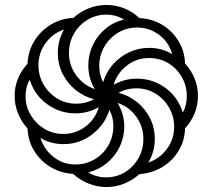

<svg xmlns="http://www.w3.org/2000/svg" viewBox="-20 -744 857 774"><path d="M409 10Q372 10 337 -4Q302 -18 275 -43Q225 -46 184 -70.5Q143 -95 118 -135.5Q93 -176 91 -226Q67 -252 53 -286Q39 -320 39 -357Q39 -430 91 -487Q93 -536 117 -576.5Q141 -617 182 -643Q223 -669 276 -672Q302 -696 336.5 -710Q371 -724 409 -724Q447 -724 481.5 -710Q516 -696 542 -671Q592 -669 633 -644.5Q674 -620 699 -579.5Q724 -539 726 -488Q750 -462 764 -428.5Q778 -395 778 -357Q778 -320 764.5 -287Q751 -254 726 -227Q725 -178 700.5 -137Q676 -96 635 -71Q594 -46 542 -42Q515 -18 481 -4Q447 10 409 10ZM362 -385Q336 -428 336 -480Q336 -524 354 -562Q372 -600 404.5 -627.5Q437 -655 480 -665Q448 -685 408 -685Q367 -685 332.5 -664Q298 -643 278 -608Q258 -573 258 -530Q258 -480 287.5 -440Q317 -400 362 -385ZM396 -413Q408 -453 435 -484Q462 -515 500 -533Q538 -551 581 -551Q632 -551 674 -526Q661 -574 621.5 -603.5Q582 -633 533 -633Q491 -633 456.5 -612.5Q422 -592 401 -556.5Q380 -521 380 -477Q380 -461 384 -444Q388 -427 396 -413ZM288 -326Q326 -326 359 -344Q317 -355 284 -382Q251 -409 232 -447.5Q213 -486 213 -530Q213 -581 238 -625Q193 -610 164 -570.5Q135 -531 135 -481Q135 -439 155.5 -403.5Q176 -368 210.5 -347Q245 -326 288 -326ZM717 -290Q733 -319 733 -357Q733 -399 712.5 -434Q692 -469 658 -489.5Q624 -510 581 -510Q530 -510 491 -479.5Q452 -449 438 -402Q481 -427 532 -427Q596 -427 647 -389.5Q698 -352 717 -290ZM235 -204Q286 -204 325.5 -234.5Q365 -265 378 -312Q335 -287 284 -287Q221 -287 169.5 -324.5Q118 -362 100 -423Q83 -394 83 -357Q83 -315 103.5 -280.5Q124 -246 158.5 -225Q193 -204 235 -204ZM578 -89Q622 -103 652 -142.5Q682 -182 682 -233Q682 -275 661.5 -310.5Q641 -346 606.5 -367Q572 -388 529 -388Q490 -388 458 -370Q500 -359 533 -332Q566 -305 585 -267Q604 -229 604 -184Q604 -132 578 -89ZM408 -29Q450 -29 484 -50Q518 -71 538 -106Q558 -141 558 -184Q558 -234 529 -274Q500 -314 454 -329Q481 -284 481 -234Q481 -191 462.5 -152.5Q444 -114 411.5 -87Q379 -60 336 -49Q368 -29 408 -29ZM284 -81Q326 -81 361 -101.5Q396 -122 416.5 -157.5Q437 -193 437 -237Q437 -254 433 -270.5Q429 -287 421 -301Q403 -242 352 -202.5Q301 -163 236 -163Q185 -163 143 -188Q157 -142 195.5 -111.5Q234 -81 284 -81Z"/></svg>

Font: Go Noto Kurrent-Regular
Style: Regular
Weight: 400
Designer: Monotype Design Team
Foundry: Monotype Imaging Inc.
Version: Version 2.012; ttfautohint (v1.8.4.7-5d5b)